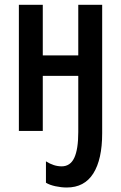

<svg xmlns="http://www.w3.org/2000/svg" viewBox="-20 -562 519 824"><path d="M418.5 -541.5V9.8Q418.5 122.1 380.4 182.4Q342.3 242.7 266.6 242.7Q243.2 242.7 218 237.3Q192.9 231.9 177.2 222.2V130.4Q210.9 151.9 244.6 151.9Q281.7 151.9 298.8 115.2Q315.9 78.6 315.9 4.9V-236.3H163.6V0H61V-541.5H163.6V-324.2H315.9V-541.5Z"/></svg>

Font: Open Sans Condensed SemiBold
Style: Regular
Weight: 600
Width: 3
Designer: Monotype Design Team
Foundry: Monotype Imaging Inc.
Version: Version 3.000; ttfautohint (v1.8.4)